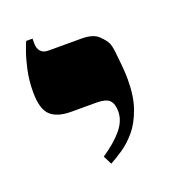

<svg xmlns="http://www.w3.org/2000/svg" viewBox="-86 -664 485 541"><g transform="rotate(-20 156.5 -393.5)"><path d="M158 -190 145 -216Q184 -242 205.5 -268Q227 -294 227 -322Q227 -345 216.5 -355.5Q206 -366 178 -366H102Q60 -366 40 -385Q20 -404 20 -454Q20 -489 26.5 -519Q33 -549 40.5 -570Q48 -591 51 -597H70V-581Q70 -568 77.5 -559Q85 -550 101 -550H200Q235 -550 250.5 -534.5Q266 -519 270 -510Q274 -502 276.5 -481.5Q279 -461 281 -438Q283 -415 283 -398Q283 -346 270 -310Q257 -274 237.5 -251Q218 -228 196.5 -213.5Q175 -199 158 -190Z"/></g></svg>

Font: Frank Ruhl Libre Black
Style: Regular
Weight: 900
Designer: Yanek Iontef
Foundry: Fontef
Version: Version 6.004